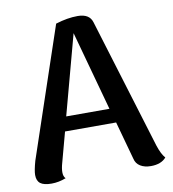

<svg xmlns="http://www.w3.org/2000/svg" viewBox="-81 -782 779 866"><g transform="rotate(-10 308.0 -349.0)"><path d="M611 -14Q588 13 541 13Q512 13 492.5 1Q473 -11 468 -34L420 -208H186L149 -71Q142 -47 142 -29Q142 -9 152 0Q119 13 86 13Q51 13 35 1Q19 -11 19 -38Q19 -58 31 -101L231 -694Q285 -711 332 -711Q386 -711 398 -671L581 -73Q594 -33 611 -14ZM401 -274 301 -638 203 -274Z"/></g></svg>

Font: Arima Madurai ExtraBold
Style: Regular
Weight: 800
Designer: Joana Correia and Natanael Gama
Foundry: NDISCOVER
Version: Version 1.019